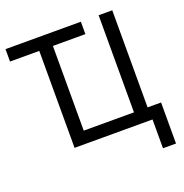

<svg xmlns="http://www.w3.org/2000/svg" viewBox="-155 -852 1126 1178"><g transform="rotate(-20 407.5 -263.0)"><path d="M709 188H794V-80H706V-714H617V-80H289V-633H501V-714H9V-633H200V0H709Z"/></g></svg>

Font: Noto Sans Thai
Style: Regular
Weight: 400
Designer: Monotype Design Team
Foundry: Monotype Imaging Inc.
Version: Version 1.901